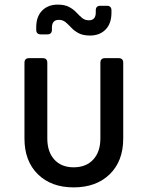

<svg xmlns="http://www.w3.org/2000/svg" viewBox="-20 -802 640 832"><path d="M299 10Q202 10 144 -47Q86 -104 86 -202V-530Q86 -550 106 -550H165Q185 -550 185 -530V-202Q185 -144 215.5 -110.5Q246 -77 299 -77Q353 -77 384 -110.5Q415 -144 415 -202V-530Q415 -550 435 -550H494Q514 -550 514 -530V-202Q514 -104 455.5 -47Q397 10 299 10ZM370 -648Q340 -648 321 -658Q302 -668 289 -682Q276 -696 264 -706Q252 -716 235 -716Q205 -716 205 -682V-673Q205 -653 185 -653H157Q137 -653 137 -673V-684Q137 -730 162.5 -756Q188 -782 230 -782Q260 -782 279 -772Q298 -762 311 -748Q324 -734 336 -724Q348 -714 365 -714Q395 -714 395 -748V-757Q395 -777 415 -777H443Q463 -777 463 -757V-747Q463 -700 437.5 -674Q412 -648 370 -648Z"/></svg>

Font: Pitagon Sans Mono Medium
Style: Regular
Weight: 500
Monospace: yes
Designer: Travis Tran
Foundry: Pitagon
Version: Version 1.001; ttfautohint (v1.8.4.7-5d5b);gftools[0.9.26]